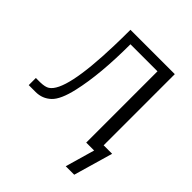

<svg xmlns="http://www.w3.org/2000/svg" viewBox="-236 -849 1200 1200"><g transform="rotate(45 364.0 -249.5)"><path d="M19 0V-63H57Q101 -64 120 -77Q210 -135 222 -551Q224 -617 224 -694H616V-65H691L616 195H541L597 0H527V-630H288Q288 -365 248 -190Q223 -79 181 -39.5Q139 0 80 0Z"/></g></svg>

Font: CMU Sans Serif
Style: Medium
Weight: 500
Version: Version 0.7.0